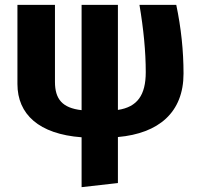

<svg xmlns="http://www.w3.org/2000/svg" viewBox="-20 -551 820 793"><path d="M738 -247C738 -341 728 -436 708 -531H556C573 -430 582 -338 582 -253C582 -158 547 -109 467 -97V-531H317V-96C237 -105 207 -142 207 -213V-531H52V-204C52 -79 141 3 317 16V222L467 205V15C636 0 738 -87 738 -247Z"/></svg>

Font: Fira Sans
Style: Bold
Weight: 700
Designer: Carrois Corporate & Edenspiekermann AG
Foundry: Carrois Corporate GbR & Edenspiekermann AG
Version: Version 4.203